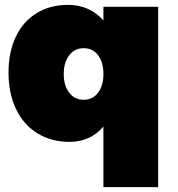

<svg xmlns="http://www.w3.org/2000/svg" viewBox="-20 -575 730 789"><path d="M630 -547V194H405V-55Q351 8 266 8Q191 8 134 -27Q77 -62 46 -126.5Q15 -191 15 -277Q15 -361 45 -424Q75 -487 130.5 -521Q186 -555 260 -555Q304 -555 341 -538.5Q378 -522 405 -491V-547ZM405 -271Q405 -319 383 -348Q361 -377 324 -377Q287 -377 264.5 -348Q242 -319 242 -271Q242 -223 264.5 -194Q287 -165 324 -165Q361 -165 383 -194Q405 -223 405 -271Z"/></svg>

Font: Gontserrat Black
Style: Regular
Weight: 900
Designer: Julieta Ulanovsky
Foundry: Julieta Ulanovsky
Version: Version 6.001